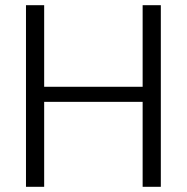

<svg xmlns="http://www.w3.org/2000/svg" viewBox="-20 -719 719 739"><path d="M80 -699H150V-385H529V-699H599V0H529V-327H150V0H80Z"/></svg>

Font: Poppins Light
Style: Regular
Weight: 300
Designer: Ninad Kale (Devanagari), Jonny Pinhorn (Latin)
Version: Version 5.002